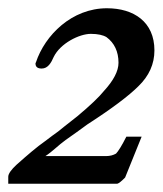

<svg xmlns="http://www.w3.org/2000/svg" viewBox="-35 -696 394 465"><path d="M224 -676C139 -676 74 -611 52 -545L51 -543V-542C51 -534 56 -530 66 -530C81 -530 89 -544 95 -558C111 -591 157 -614 185 -614C202 -614 215 -611 223 -606C242 -592 252 -571 252 -544C252 -524 240 -501 217 -476C205 -461 184 -441 153 -415L120 -389C97 -370 108 -380 74 -354C54 -340 32 -321 5 -297C-8 -285 -15 -275 -15 -268V-251H249C253 -252 259 -257 268 -266L308 -365H271C260 -343 251 -329 246 -324C239 -320 231 -318 222 -318H75C92 -329 106 -344 124 -357C143 -370 159 -382 177 -395C236 -433 277 -464 300 -487C326 -512 339 -541 339 -574C339 -643 289 -676 224 -676Z"/></svg>

Font: fbb
Style: Bold Italic
Weight: 700
Italic angle: -12°
Designer: David J. Perry, Michael Sharpe
Version: Version 0.991